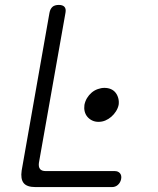

<svg xmlns="http://www.w3.org/2000/svg" viewBox="-20 -760 640 780"><path d="M124 0Q89 0 76 -16.5Q63 -33 68 -67L181 -708Q184 -724 193 -732Q202 -740 219 -740Q235 -740 242 -732Q249 -724 246 -708L138 -98Q136 -81 143 -73Q150 -65 166 -65H446Q460 -65 467.5 -56Q475 -47 472 -32Q469 -18 459 -9Q449 0 435 0ZM323 -334Q326 -349 333.5 -361.5Q341 -374 352 -383.5Q363 -393 377 -398Q391 -403 404 -403Q419 -403 430.5 -398Q442 -393 449.5 -383.5Q457 -374 460.5 -361Q464 -348 462 -334Q459 -320 451 -307.5Q443 -295 432 -285.5Q421 -276 408 -270.5Q395 -265 380 -265Q366 -265 354.5 -270.5Q343 -276 335 -285.5Q327 -295 324 -307.5Q321 -320 323 -334Z"/></svg>

Font: Maple Mono ExtraLight
Style: Italic
Weight: 275
Italic angle: -10°
Monospace: yes
Designer: subframe7536
Version: Version 7.000